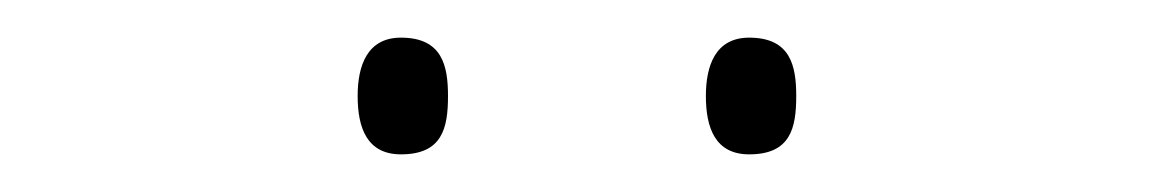

<svg xmlns="http://www.w3.org/2000/svg" viewBox="-20 -780 615 102"><path d="M170 -729C170 -712 175 -698 193 -698C215 -698 218 -712 218 -729C218 -745 215 -760 193 -760C175 -760 170 -745 170 -729ZM355 -729C355 -712 360 -698 378 -698C400 -698 403 -712 403 -729C403 -745 400 -760 378 -760C360 -760 355 -745 355 -729Z"/></svg>

Font: Noto Sans Tamil UI Thin
Style: Regular
Weight: 100
Designer: Jelle Bosma - Monotype Design Team
Foundry: Monotype Imaging Inc.
Version: Version 2.004